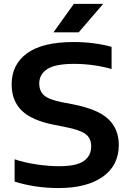

<svg xmlns="http://www.w3.org/2000/svg" viewBox="-20 -968 678 998"><path d="M284.5 9.5Q222 9.5 164.5 0.8Q107 -8 56 -24V-140Q109.5 -122 172.5 -113Q235.5 -104 286 -104Q377 -104 415.5 -131Q454 -158 454 -207.5Q454 -249.5 424.8 -271.2Q395.5 -293 320.5 -307.5L265 -318.5Q146 -341.5 93.2 -393Q40.5 -444.5 40.5 -529Q40.5 -633 120.8 -691.2Q201 -749.5 362.5 -749.5Q418.5 -749.5 468.8 -742.8Q519 -736 560 -724.5V-609Q518.5 -621.5 467.5 -628.8Q416.5 -636 365.5 -636Q267 -636 225.5 -608.8Q184 -581.5 184 -534.5Q184 -494 209.5 -472Q235 -450 302.5 -436.5L358 -426Q489 -400.5 543.2 -348.8Q597.5 -297 597.5 -214.5Q597.5 -108.5 514.5 -49.5Q431.5 9.5 284.5 9.5ZM258 -800 364 -948H516.5L389 -800Z"/></svg>

Font: Encode Sans Exp SmBold
Style: Regular
Weight: 600
Width: 7
Designer: Multiple Designers
Foundry: Impallari Type
Version: Version 3.002; ttfautohint (v1.8.3) -l 8 -r 50 -G 200 -x 14 